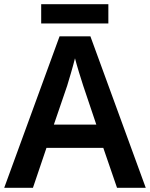

<svg xmlns="http://www.w3.org/2000/svg" viewBox="-20 -889 711 909"><path d="M493 -869H175V-778H493ZM534 0H670L408 -717H262L0 0H136L200 -189H469ZM374 -483 436 -299H235L298 -483C305 -506 325 -572 335 -613C344 -578 365 -510 374 -483Z"/></svg>

Font: Noto Sans Bengali UI SemiBold
Style: Regular
Weight: 600
Designer: Jelle Bosma - Monotype Design Team
Foundry: Monotype Imaging Inc.
Version: Version 2.003